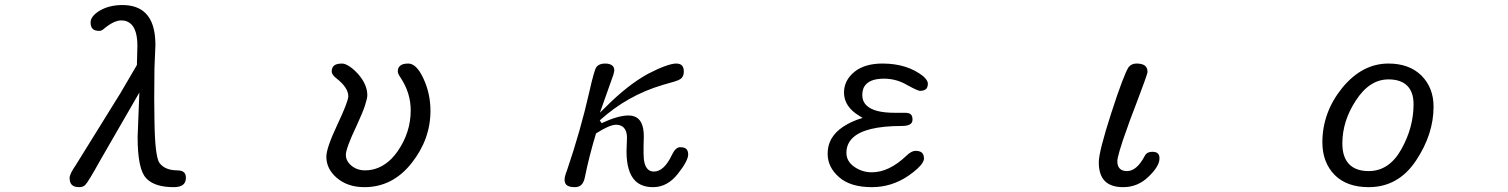

<svg xmlns="http://www.w3.org/2000/svg" viewBox="-20 -735 6040 769"><path d="M258.8 -22.5Q258.8 2.4 274.9 10.3Q283.2 14.6 297.4 14.6Q312.5 14.6 321.3 5.9Q333 -5.4 382.8 -95.2L538.1 -364.3L531.2 -186.5Q531.2 -56.6 565.4 -21.5Q567.4 -19.5 567.9 -18.6Q601.6 14.6 675.8 14.6Q703.6 14.6 715.3 2.9Q724.6 -6.3 724.6 -23.4Q724.6 -26.9 724.1 -30Q723.6 -33.2 722.7 -35.6Q721.2 -40.5 717.3 -44.4Q709.5 -52.2 690.4 -52.7Q639.2 -52.7 617.2 -84.5Q609.4 -98.6 604.5 -138.4Q599.6 -178.2 598.6 -255.9L597.7 -338.9L598.6 -461.4L602.5 -554.7Q602.5 -643.1 563 -682.1Q530.3 -714.8 469.7 -714.8Q418 -714.8 379.4 -692.4Q342.8 -669.9 342.8 -645.5Q342.8 -627.9 351.1 -619.6Q359.4 -611.3 377 -611.3Q387.2 -611.3 395 -618.7Q436 -653.3 465.8 -653.3Q490.2 -653.3 505.9 -637.7Q530.3 -613.3 530.3 -550.8L528.3 -474.6L462.9 -362.8L283.2 -73.2Q258.8 -38.1 258.8 -22.5Z M1704.1 -291Q1704.1 -360.8 1675.3 -421.9Q1647.9 -480.5 1615.2 -480.5Q1590.8 -480.5 1581.1 -470.2Q1573.2 -462.9 1573.2 -448.2Q1573.2 -440.4 1585 -422.9Q1625 -362.3 1625 -293Q1625 -204.1 1571.8 -127.9Q1561 -112.8 1547.9 -99.1Q1501 -52.7 1442.4 -52.7Q1405.8 -52.7 1381.8 -76.7Q1365.2 -93.3 1365.2 -114.3Q1365.2 -141.1 1408.7 -232.4Q1432.6 -284.2 1441.9 -312.7Q1451.2 -341.3 1451.2 -353.5Q1451.2 -397 1413.1 -439.9Q1392.1 -462.4 1374.5 -472.2Q1360.4 -480.5 1349.6 -480.5Q1320.3 -480.5 1312 -464.8Q1308.6 -458.5 1308.6 -448.7Q1308.6 -435.1 1329.6 -419.4Q1375 -383.3 1375 -349.6Q1375 -328.6 1330.6 -234.4Q1287.1 -142.1 1287.1 -107.4Q1287.1 -58.6 1328.6 -22.9Q1372.1 14.6 1439.5 14.6Q1552.2 14.6 1628.4 -81.5Q1704.1 -177.2 1704.1 -291Z M2497.1 -272.5Q2455.6 -272.5 2389.6 -241.7L2382.3 -252.9Q2492.7 -353 2634.8 -395Q2671.9 -405.3 2680.9 -408.2Q2689.9 -411.1 2692.9 -412.4Q2695.8 -413.6 2698.2 -414.6Q2703.6 -417 2705.8 -418.9Q2708 -420.9 2709.5 -421.9Q2718.8 -431.2 2718.8 -448.2Q2718.8 -465.3 2711.2 -472.9Q2703.6 -480.5 2688 -480.5Q2672.4 -480.5 2643.8 -470.2Q2615.2 -460 2575.7 -439.5Q2494.1 -395 2404.3 -304.7L2382.8 -283.7L2437 -436.5L2440.4 -452.1Q2440.4 -464.8 2433.6 -471.2Q2424.3 -480.5 2403.3 -480.5Q2382.3 -480.5 2371.1 -469.2L2368.7 -466.3Q2359.9 -454.6 2339.8 -364.7Q2305.2 -211.9 2250.5 -51.3Q2241.2 -28.8 2241.2 -14.6Q2241.7 -2 2248 4.9Q2257.8 14.6 2282.2 14.6Q2299.3 14.6 2308.8 4.9Q2318.4 -4.9 2322.3 -23.9Q2338.9 -106.9 2367.2 -200.7Q2421.9 -235.4 2447.3 -235.4Q2466.8 -235.4 2478 -224.1Q2491.2 -210.9 2491.2 -183.6L2489.3 -127.9Q2489.7 -45.9 2523.9 -11.2Q2549.8 14.6 2595.7 14.6Q2652.8 14.6 2694.8 -38.6Q2736.3 -91.3 2736.3 -116.2Q2736.3 -135.7 2723.6 -142.1Q2716.3 -145.5 2704.1 -145.5Q2686 -145.5 2671.4 -115.2Q2640.1 -47.9 2598.6 -47.9Q2584 -47.9 2574.7 -57.1Q2565.4 -66.4 2561.5 -82.3Q2557.6 -98.1 2557.6 -121.1V-149.4L2558.6 -188.5Q2558.6 -254.9 2521 -268.6Q2510.7 -272.5 2497.1 -272.5Z M3471.7 14.6Q3550.8 14.6 3617.2 -30.3Q3662.6 -61.5 3675.3 -84Q3680.7 -92.8 3680.7 -99.6Q3680.7 -115.2 3672.9 -123Q3665 -130.9 3646.5 -130.9Q3630.9 -130.9 3610.4 -111.3Q3541 -44.9 3471.7 -44.9Q3433.6 -44.9 3402.3 -66.4Q3370.1 -88.4 3370.1 -123Q3370.1 -157.7 3394 -181.6Q3442.9 -230.5 3592.8 -230.5Q3619.1 -230.5 3628.9 -240.2Q3634.8 -246.1 3634.8 -256.8Q3634.8 -270 3628.2 -276.6Q3621.6 -283.2 3605.5 -283.2H3565.4Q3522.9 -283.2 3494.1 -290.5Q3465.3 -297.9 3449.5 -313.7Q3433.6 -329.6 3433.6 -354.5Q3433.6 -382.3 3449.7 -398.4Q3471.2 -419.9 3520.5 -419.9Q3571.3 -419.9 3614.7 -393.6Q3638.2 -380.9 3649.7 -376Q3661.1 -371.1 3664.1 -371.1Q3681.6 -371.1 3689.5 -378.9Q3696.3 -385.7 3696.3 -400.4Q3696.3 -413.1 3677.2 -430.2Q3612.8 -480.5 3514.6 -480.5Q3443.8 -480.5 3402.8 -447.8Q3360.4 -413.6 3360.4 -364.3Q3360.4 -307.6 3422.4 -270.5L3435.1 -262.7L3412.6 -255.4Q3327.1 -222.7 3303.7 -166.5Q3294.9 -144.5 3294.9 -119.1Q3294.9 -65.4 3340.6 -25.4Q3386.2 14.6 3471.7 14.6Z M4380.9 -85Q4380.9 -34.2 4405.3 -9.8Q4429.7 14.6 4478.5 14.6Q4537.1 14.6 4580.1 -27.3Q4624 -69.3 4624 -100.6Q4624 -113.8 4617.4 -120.4Q4610.8 -127 4594.7 -127Q4573.7 -127 4565.4 -111.3Q4533.2 -49.8 4494.1 -49.8Q4466.8 -49.8 4458.5 -69.8Q4455.1 -77.6 4455.1 -88.9Q4455.1 -100.1 4464.8 -133.3Q4471.2 -154.3 4477.1 -172.4Q4504.4 -252.4 4537.6 -337.4Q4572.8 -430.2 4576.2 -446.3Q4576.2 -467.8 4559.6 -475.6Q4548.8 -480.5 4531.7 -480.5Q4512.2 -480.5 4500.5 -466.3Q4491.7 -453.6 4473.9 -407Q4456.1 -360.4 4431.2 -283.2Q4380.9 -127.9 4380.9 -85Z M5461.9 -49.8Q5411.1 -49.8 5384.3 -76.7Q5356.4 -104.5 5356.4 -160.2Q5356.4 -250 5410.2 -332Q5464.8 -417 5541 -417Q5590.8 -417 5616.2 -391.6Q5641.6 -366.2 5641.6 -317.4Q5641.6 -225.6 5593.8 -139.2Q5544.9 -49.8 5461.9 -49.8ZM5461.9 14.6Q5580.6 14.6 5651.4 -91.8Q5721.7 -197.3 5721.7 -307.6Q5721.7 -383.8 5672.9 -432.6Q5624 -480.5 5541 -480.5Q5436 -480.5 5356 -383.3Q5276.4 -284.7 5276.4 -165Q5276.4 -84 5326.2 -33.7Q5375 14.6 5461.9 14.6Z"/></svg>

Font: YuPearl-Light
Style: Light
Weight: 300
Designer: Max Yao
Foundry: Max-Everyday
Version: Version 1.011; ttfautohint (v1.8.3)